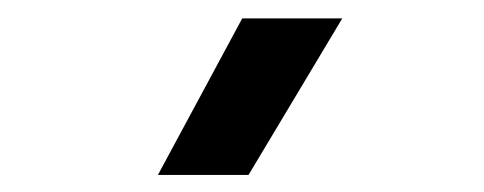

<svg xmlns="http://www.w3.org/2000/svg" viewBox="-20 -780 540 214"><path d="M156 -585 250 -759.5H361.5L257 -585Z"/></svg>

Font: Geologica Thin Cursive
Style: Regular
Weight: 400
Version: Version 1.010;gftools[0.9.28]